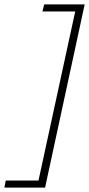

<svg xmlns="http://www.w3.org/2000/svg" viewBox="-58 -731 405 873"><path d="M147 122H-38L-32 90H117L284 -679H135L143 -711H327Z"/></svg>

Font: Ysabeau Light
Style: Italic
Weight: 300
Italic angle: -12°
Designer: Christian Thalmann (Catharsis Fonts)
Version: Version 0.003